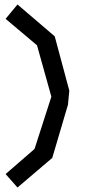

<svg xmlns="http://www.w3.org/2000/svg" viewBox="-20 -733 389 856"><path d="M58 103 5 43 134 -69 209 -302 145 -531 5 -649 58 -713 224 -571 289 -329 283 -266 213 -29Z"/></svg>

Font: ZCOOL KuaiLe
Style: Regular
Weight: 400
Designer: Lui Bingke
Foundry: ZCOOL
Version: Version 3.51;August 12, 2021;FontCreator 13.0.0.2613 64-bit